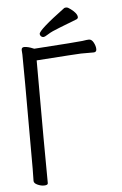

<svg xmlns="http://www.w3.org/2000/svg" viewBox="-59 -922 619 973"><g transform="rotate(-5 250.0 -435.5)"><path d="M124 9Q109 9 91.5 1Q74 -7 74 -19L75 -81Q75 -649 73.5 -662Q72 -675 72 -685Q72 -699 86 -699Q96 -699 107.5 -696Q119 -693 128 -689L136 -686Q362 -701 382 -704Q407 -708 416 -708Q430 -708 439.5 -690Q449 -672 449 -656Q449 -641 434 -641H370Q358 -641 143 -626Q143 -149 145 -1Q145 9 124 9ZM187 -741Q180 -741 175 -746.5Q170 -752 170 -758Q170 -778 305 -878Q308 -880 316 -880Q324 -880 338 -869Q370 -845 370 -826Q370 -820 363 -816Q318 -798 274.5 -781.5Q231 -765 213 -753Q195 -741 187 -741Z"/></g></svg>

Font: LXGW WenKai Mono TC
Style: Regular
Weight: 400
Designer: LXGW / Fontworks Inc.
Foundry: LXGW / Fontworks Inc.
Version: Version 1.330